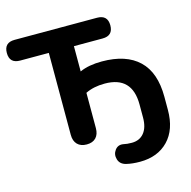

<svg xmlns="http://www.w3.org/2000/svg" viewBox="-128 -829 1141 1145"><g transform="rotate(-15 442.0 -257.0)"><path d="M597 191Q549 191 513 182Q476 173 466.5 141Q457 109 476 83.5Q495 58 528 64Q549 69 579 69Q627 69 654.5 35.5Q682 2 682 -59V-140Q682 -314 513 -314Q444 -314 394 -289V-71Q394 -33 374 -12Q354 9 317 9Q280 9 259.5 -12Q239 -33 239 -71V-577H62Q-3 -577 -3 -641Q-3 -705 62 -705H571Q636 -705 636 -641Q636 -577 571 -577H394V-421Q449 -446 531 -446Q680 -446 758.5 -371Q837 -296 837 -146V-65Q837 56 772 123.5Q707 191 597 191Z"/></g></svg>

Font: Nunito ExtraBold
Style: Regular
Weight: 800
Designer: Vernon Adams
Foundry: Vernon Adams
Version: Version 3.602